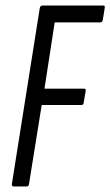

<svg xmlns="http://www.w3.org/2000/svg" viewBox="-20 -675 399 695"><path d="M30 0Q22 0 23 -9L124 -646Q126 -655 134 -655H354Q361 -655 359 -646L352 -602Q350 -594 343 -594H178L141 -354H285Q292 -354 290 -345L283 -304Q283 -295 275 -295H131L85 -9Q84 0 76 0Z"/></svg>

Font: Sofia Sans Extra Condensed
Style: Italic
Weight: 400
Italic angle: -9°
Designer: Botio Nikoltchev, Ani Petrova
Foundry: lettersoup
Version: Version 4.101; ttfautohint (v1.8.4.7-5d5b)